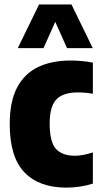

<svg xmlns="http://www.w3.org/2000/svg" viewBox="-20 -828 452 858"><path d="M276.5 10.5Q155 10.5 89.2 -57.8Q23.5 -126 23.5 -273.5Q23.5 -375 56.8 -437.5Q90 -500 151 -528.8Q212 -557.5 295 -557.5Q348 -557.5 395 -548V-409Q361 -415 328 -415Q262 -415 232 -383.8Q202 -352.5 202 -276.5Q202 -193.5 230 -162.8Q258 -132 315 -132Q349.5 -132 395 -147V-7.5Q367 1.5 336 6Q305 10.5 276.5 10.5ZM59.5 -613 154.5 -808H299.5L394.5 -613H279.5L227 -730.5L174.5 -613Z"/></svg>

Font: Encode Sans Cnd XBd
Style: Regular
Weight: 800
Width: 3
Designer: Multiple Designers
Foundry: Impallari Type
Version: Version 3.002; ttfautohint (v1.8.3) -l 8 -r 50 -G 200 -x 14 